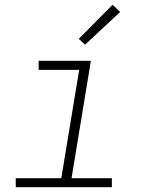

<svg xmlns="http://www.w3.org/2000/svg" viewBox="-20 -785 640 805"><path d="M46 0V-38H237L312 -492H142V-530H361L280 -38H449V0ZM337 -598 310 -622 452 -765 484 -735Z"/></svg>

Font: Iosevka Curly Slab XLtExObl
Style: Regular
Weight: 200
Width: 7
Italic angle: -9°
Monospace: yes
Designer: Belleve Invis
Foundry: Belleve Invis
Version: Version 11.0.0; ttfautohint (v1.8.3)